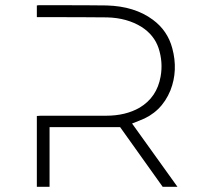

<svg xmlns="http://www.w3.org/2000/svg" viewBox="-20 -720 760 740"><path d="M664 0H607L443 -230H171V0H122V-273Q124 -273 130 -273.5Q136 -274 138 -274Q166 -274 217 -274Q268 -274 310 -274Q352 -274 389 -274Q464 -274 518 -305Q585 -345 599 -425Q609 -480 591 -535Q574 -585 526 -616Q470 -651 393 -653Q308 -654 137 -654H122V-699Q124 -699 126 -699.5Q128 -700 130 -700Q348 -700 391 -699Q499 -696 569 -644Q626 -602 644 -534Q667 -449 637 -372Q602 -286 517 -255L489 -244Q553 -155 664 0Z"/></svg>

Font: Montserrat Light Alt1
Style: Light
Weight: 500
Designer: Differentunic
Foundry: Julieta Ulanovsky
Version: 0.1